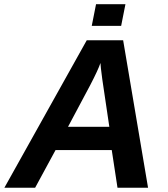

<svg xmlns="http://www.w3.org/2000/svg" viewBox="-41 -876 783 896"><path d="M507.3 0 480.5 -175.8H218.3L123 0H-20.5L363.8 -688H533.7L649.9 0ZM427.7 -582Q417.5 -550.8 379.9 -478.5L276.4 -284.2H469.2L436.5 -504.9Q427.7 -570.8 427.7 -582ZM387.2 -755.4 407.2 -856.4H544.4L524.4 -755.4Z"/></svg>

Font: Liberation Sans
Style: Bold Italic
Weight: 700
Italic angle: -12°
Designer: Steve Matteson
Foundry: Ascender Corporation
Version: Version 2.1.5